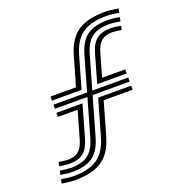

<svg xmlns="http://www.w3.org/2000/svg" viewBox="-145 -933 997 1064"><g transform="rotate(-20 354.0 -401.0)"><path d="M146.8 -449V-473H297.5L345.5 -641Q371.5 -732 428 -771.5Q484.5 -811 590.5 -811Q621.8 -811 668.5 -803L663.8 -779.2Q617.8 -787 590.5 -787Q497.5 -787 447.6 -751.5Q397.8 -716 374.5 -634.5L321.5 -449ZM49.8 -46.2 54.8 -70Q96.2 -62.8 118 -62.8Q184.5 -62.8 221 -90.1Q257.5 -117.5 275.5 -180.8L338.5 -401H146.8V-425H345.2L403.5 -628.2Q424.2 -700.2 467.2 -731.6Q510.2 -763 590.5 -763Q615.8 -763 658.8 -755.8L653.8 -732Q611.8 -739 590.5 -739Q523.2 -739 486.8 -711.8Q450.2 -684.5 432.2 -621.8L376 -425H587.8V-401H369.2L304.2 -174Q283.8 -101.8 240.5 -70.2Q197.2 -38.8 118 -38.8Q94.8 -38.8 49.8 -46.2ZM413.8 -449 461.2 -615.2Q476.5 -668.5 506.4 -691.8Q536.2 -715 590.5 -715Q607.8 -715 649 -708.2L644 -684.8Q605.8 -691 590.5 -691Q549 -691 525.9 -671.9Q502.8 -652.8 490.2 -608.8L451.2 -473H587.8V-449ZM40 1.2 45 -22.5Q90.8 -14.8 118 -14.8Q210 -14.8 259.9 -50.2Q309.8 -85.8 333.2 -167.5L393 -377H587.8V-353H417L362 -160.8Q336 -69.8 279.4 -30.2Q222.8 9.2 118 9.2Q89.2 9.2 40 1.2ZM59.8 -93.5 64.8 -117.2Q83.2 -114.2 97 -112.5Q110.8 -110.8 118 -110.8Q158.8 -110.8 181.9 -130Q205 -149.2 217.8 -193.8L263.2 -353H146.8V-377H300.8L246.5 -187.2Q231.2 -133.5 201.5 -110.1Q171.8 -86.8 118 -86.8Q100.8 -86.8 59.8 -93.5Z"/></g></svg>

Font: Big Shoulders Inline Text Black
Style: Regular
Weight: 900
Designer: Patric King
Foundry: XO Type Co
Version: Version 1.000